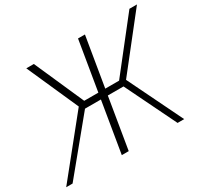

<svg xmlns="http://www.w3.org/2000/svg" viewBox="-169 -931 1200 1136"><g transform="rotate(-30 431.5 -363.5)"><path d="M528.4 -727.3 472.3 -389.6H566.8L832.4 -727.3H883.9L604.8 -373.2L786.6 0H741.5L572.4 -346.9H465.2L407.7 0H360.4L418 -346.9H309.3L24.1 0H-19.5L283.7 -376.4L127.8 -727.3H179.3L328.5 -389.6H425.1L481.2 -727.3Z"/></g></svg>

Font: Inter Extra Light  BETA
Style: Italic
Weight: 200
Italic angle: 9.39999°
Designer: Rasmus Andersson
Foundry: rsms
Version: Version 3.011;git-f93a4a705